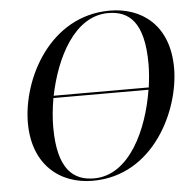

<svg xmlns="http://www.w3.org/2000/svg" viewBox="-52 -778 847 841"><g transform="rotate(-5 371.0 -357.0)"><path d="M323 11C591 11 720 -266 720 -450C720 -641 599 -725 461 -725C196 -725 61 -458 61 -266C61 -85 175 11 323 11ZM453 -715C544 -715 610 -663 610 -477C610 -446 607 -411 602 -375H184C217 -538 304 -715 453 -715ZM329 1C240 1 170 -50 170 -238C170 -276 174 -320 182 -365H600C573 -195 486 1 329 1Z"/></g></svg>

Font: Noto Serif Display
Style: Italic
Weight: 400
Italic angle: -12°
Designer: Monotype Design Team
Foundry: Monotype Imaging Inc.
Version: Version 2.009